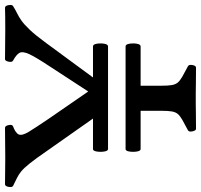

<svg xmlns="http://www.w3.org/2000/svg" viewBox="-48 -763 802 766"><g transform="rotate(-90 353.0 -380.0)"><path d="M141 -350Q134 -350 131.5 -365Q129 -380 131.5 -395Q134 -410 141 -410H263L133 -595Q102 -640 83.5 -663Q65 -686 52 -696.5Q39 -707 26.5 -713Q14 -719 -6 -729Q-12 -733 -9.5 -747Q-7 -761 1 -761Q46 -760 106 -760Q166 -760 226 -761Q234 -761 237 -746.5Q240 -732 232 -729Q205 -719 199.5 -706Q194 -693 210 -666.5Q226 -640 262 -587L371 -429L474 -587Q509 -640 520.5 -665.5Q532 -691 525 -703.5Q518 -716 494 -729Q487 -733 490 -747Q493 -761 500 -761Q560 -760 617.5 -760Q675 -760 705 -761Q713 -761 715.5 -747Q718 -733 712 -729Q696 -719 682.5 -712.5Q669 -706 654 -695.5Q639 -685 617 -662Q595 -639 563 -595L427 -410H551Q559 -410 561.5 -395Q564 -380 561.5 -365Q559 -350 551 -350ZM551 -280Q559 -280 561.5 -265Q564 -250 561.5 -235Q559 -220 551 -220H394V-138Q394 -111 396.5 -96Q399 -81 406.5 -72Q414 -63 429.5 -54Q445 -45 472 -31Q479 -27 476.5 -13Q474 1 466 1Q418 1 399.5 0.5Q381 0 366 0H322Q307 0 288.5 0.5Q270 1 222 1Q215 1 212 -13Q209 -27 216 -31Q243 -45 258.5 -54Q274 -63 281.5 -72Q289 -81 291.5 -96Q294 -111 294 -138V-220H141Q134 -220 131.5 -235Q129 -250 131.5 -265Q134 -280 141 -280Z"/></g></svg>

Font: Anvers
Style: Regular
Weight: 400
Designer: Ishtar van Looy
Version: Version 1.000